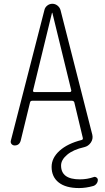

<svg xmlns="http://www.w3.org/2000/svg" viewBox="-20 -750 540 990"><path d="M150.4 -283.2Q149.4 -280.3 151.4 -277.8Q153.3 -275.4 157.2 -275.4H340.8Q343.8 -275.4 345.7 -277.8Q347.7 -280.3 347.7 -283.2L250 -683.6Q250 -684.6 249 -684.6Q248 -684.6 248 -683.6ZM55.7 0Q45.9 0 39.6 -7.3Q33.2 -14.6 36.1 -25.4L209 -698.2Q211.9 -711.9 223.6 -721.2Q235.4 -730.5 250 -730.5Q264.6 -730.5 276.4 -721.2Q288.1 -711.9 292 -698.2L456.1 -54.7Q460.9 -33.2 448.2 -14.6Q435.5 3.9 414.1 8.8Q357.4 21.5 326.2 47.9Q294.9 74.2 294.9 103.5Q294.9 174.8 391.6 174.8Q429.7 174.8 462.9 163.1Q469.7 160.2 477.1 165Q484.4 169.9 484.4 177.7Q484.4 188.5 477.5 197.3Q470.7 206.1 460.9 209Q422.9 219.7 387.7 219.7Q319.3 219.7 282.7 190.9Q246.1 162.1 246.1 110.4Q246.1 64.5 287.1 27.3Q328.1 -9.8 401.4 -28.3Q408.2 -30.3 407.2 -38.1L363.3 -221.7Q361.3 -229.5 351.6 -230.5H146.5Q136.7 -230.5 134.8 -221.7L86.9 -25.4Q80.1 0 55.7 0Z"/></svg>

Font: Rounded Mgen+ 1m light
Style: Regular
Weight: 200
Designer: [Source Han Sans]
Ryoko NISHIZUKA  (kana & ideographs); Paul D. Hunt (Latin, Greek & Cyrillic); Wenlong ZHANG  (bopomofo
Version: Version 1.059.20150602